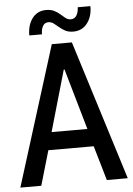

<svg xmlns="http://www.w3.org/2000/svg" viewBox="-60 -941 681 986"><g transform="rotate(-5 281.0 -448.5)"><path d="M4.4 0 229.5 -719.7H333L558.1 0H450.2L389.6 -208L380.4 -246.1L283.2 -584.5H279.3L182.1 -246.1L172.9 -208L112.3 0ZM126.5 -178.7V-270H436V-178.7ZM118.2 -774.4Q118.2 -828.6 144.3 -862.8Q170.4 -897 214.8 -897Q240.7 -897 258.1 -887.9Q275.4 -878.9 287.8 -867.4Q300.3 -856 312 -847.2Q323.7 -838.4 337.9 -838.4Q357.9 -838.4 368.2 -855.7Q378.4 -873 378.4 -897H443.8Q444.8 -845.2 418.2 -809.8Q391.6 -774.4 345.2 -774.4Q320.8 -774.4 304 -783.4Q287.1 -792.5 273.9 -804Q260.7 -815.4 248.5 -824.5Q236.3 -833.5 221.2 -833.5Q202.6 -833.5 193.1 -817.1Q183.6 -800.8 183.6 -774.4Z"/></g></svg>

Font: Reddit Mono Medium
Style: Regular
Weight: 500
Monospace: yes
Designer: Stephen Hutchings
Foundry: Reddit
Version: Version 1.014